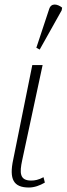

<svg xmlns="http://www.w3.org/2000/svg" viewBox="-20 -826 297 856"><path d="M157 -605 255 -780 257 -792C237 -808 208 -815 199 -785L142 -613ZM109 10C133 10 158 1 180 -12L174 -36C152 -24 135 -21 119 -21C67 -21 67 -56 79 -112L170 -536H124L39 -115C20 -27 40 10 109 10Z"/></svg>

Font: Noto Serif Condensed ExtraLight
Style: Italic
Weight: 200
Width: 3
Italic angle: -12°
Designer: Monotype Design Team
Foundry: Monotype Imaging Inc.
Version: Version 2.013